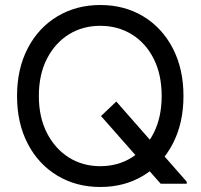

<svg xmlns="http://www.w3.org/2000/svg" viewBox="-20 -733 800 766"><path d="M621 0 383 -270 444 -328 725 -8V0ZM380 13Q284 13 208.5 -32.5Q133 -78 90.5 -160Q48 -242 48 -350Q48 -458 90.5 -540Q133 -622 208.5 -667.5Q284 -713 380 -713Q477 -713 552 -667.5Q627 -622 669.5 -540Q712 -458 712 -350Q712 -242 669.5 -160Q627 -78 552 -32.5Q477 13 380 13ZM380 -70Q450 -70 505.5 -104.5Q561 -139 593 -202Q625 -265 625 -350Q625 -436 593 -499Q561 -562 505.5 -596Q450 -630 380 -630Q310 -630 255 -596Q200 -562 167.5 -499Q135 -436 135 -350Q135 -265 167.5 -202Q200 -139 255 -104.5Q310 -70 380 -70Z"/></svg>

Font: Fustat Medium
Style: Regular
Weight: 500
Designer: Mohamed Gaber, Khaled Hosny, Laura Garcia Mut
Foundry: Kief Type Foundry, Alif Type Foundry, Hard Type Foundry
Version: Version 1.007